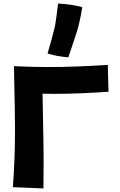

<svg xmlns="http://www.w3.org/2000/svg" viewBox="-20 -1023 671 1074"><path d="M224 -123 223 31 52 24Q64 -135 64 -295Q64 -386 58 -653Q151 -648 250 -648Q401 -648 583 -660L587 -510Q421 -498 285 -498Q250 -498 218 -499Q219 -430 221.5 -309.5Q224 -189 224 -123ZM305 -1003Q377 -1000 440 -983Q428 -904 410 -846Q378 -747 362 -702Q290 -709 246 -724Q268 -796 288 -879Q297 -936 305 -1003Z"/></svg>

Font: KN Bobohei
Style: Bold
Weight: 700
Designer: Kingnam Type Foundry
Version: Version 1.710;March 18, 2023